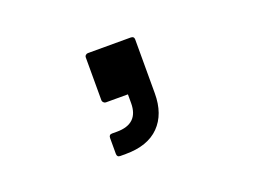

<svg xmlns="http://www.w3.org/2000/svg" viewBox="-60 -274 739 556"><g transform="rotate(-20 309.0 4.0)"><path d="M220.2 149.9V101.1Q220.2 90.8 230 90.8H245.1Q312 90.8 312 26.9V0H244.1Q240.2 0 237.1 -3.2Q233.9 -6.3 233.9 -9.8V-142.1Q233.9 -146.5 237.1 -149.2Q240.2 -151.9 244.1 -151.9H376Q386.2 -151.9 386.2 -142.1V23.9Q386.2 87.9 350.6 124Q314.9 160.2 247.1 160.2H230Q220.2 160.2 220.2 149.9Z"/></g></svg>

Font: Fragment Mono SemBd
Style: Regular
Weight: 600
Designer: Wei Huang based on Nimbus Sans by URW Studio, based on Helvetica by Max Miedinger.
Foundry: Wei Huang
Version: Version 1.011